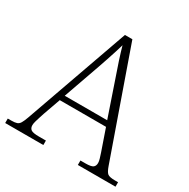

<svg xmlns="http://www.w3.org/2000/svg" viewBox="-164 -860 990 1007"><g transform="rotate(30 331.0 -357.0)"><path d="M-3 0V-27H18Q40 -27 51.5 -31Q63 -35 70.5 -47.5Q78 -60 87 -85L310 -714H355L579 -77Q590 -45 601.5 -36Q613 -27 646 -27H665V0H437V-27H467Q502 -27 513 -35.5Q524 -44 524 -62Q524 -72 519.5 -87Q515 -102 510 -117Q505 -132 502 -140L465 -247H185L148 -143Q145 -134 140 -118.5Q135 -103 130.5 -87.5Q126 -72 126 -62Q126 -44 137.5 -35.5Q149 -27 185 -27H228V0ZM196 -280H453L381 -491Q366 -533 350.5 -580.5Q335 -628 326 -661Q321 -642 312 -614.5Q303 -587 293 -556.5Q283 -526 274 -501Z"/></g></svg>

Font: Noto Serif Tibetan ExtraLight
Style: Regular
Weight: 200
Designer: Monotype Design Team
Foundry: Monotype Imaging Inc.
Version: Version 2.103; ttfautohint (v1.8.4.7-5d5b)